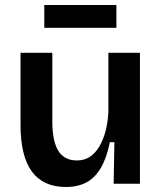

<svg xmlns="http://www.w3.org/2000/svg" viewBox="-20 -734 649 767"><path d="M243 13Q153 13 107.5 -48.5Q62 -110 62 -235V-523H189V-249Q189 -170 213 -131.5Q237 -93 287 -93Q316 -93 338 -107Q360 -121 376 -147.5Q392 -174 401.5 -209.5Q411 -245 413 -287V-523H539V-216V0H434L437 -166H419Q406 -103 383 -63.5Q360 -24 325.5 -5.5Q291 13 243 13ZM157 -623V-714H445V-623Z"/></svg>

Font: Bricolage Grotesque 16pt SemiBold
Style: Regular
Weight: 600
Version: Version 1.001;gftools[0.9.33.dev8+g029e19f]